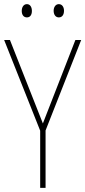

<svg xmlns="http://www.w3.org/2000/svg" viewBox="-20 -907 412 927"><path d="M85 -854C85 -837 93 -823 110 -823C126 -823 134 -836 134 -854C134 -872 126 -887 110 -887C93 -887 85 -871 85 -854ZM239 -855C239 -837 248 -823 264 -823C281 -823 289 -837 289 -855C289 -873 280 -887 264 -887C248 -887 239 -872 239 -855ZM187 -311 28 -714H0L174 -276V0H200V-277L372 -714H344Z"/></svg>

Font: Noto Sans Hebrew Condensed Thin
Style: Regular
Weight: 100
Width: 3
Designer: Monotype Design Team
Foundry: Monotype Imaging Inc.
Version: Version 2.004